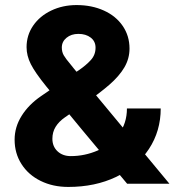

<svg xmlns="http://www.w3.org/2000/svg" viewBox="-20 -733 696 766"><path d="M38.3 -175.7Q38.3 -226.2 66.3 -270.9Q94.3 -315.6 143.3 -349.2L286.2 -447.4L294.3 -452.7Q323.8 -472.9 342.5 -493.6Q361.2 -514.2 361.2 -542.8Q361.2 -568.2 341.9 -583Q322.7 -597.8 292.8 -597.8Q264.2 -597.8 245.4 -582.3Q226.6 -566.9 226.6 -543.3Q226.6 -525.6 234.6 -511.9Q242.6 -498.3 261.5 -476.1L276.2 -457.7L411.8 -294.4L655.9 0H487.2L310.1 -211.9L164.6 -388.3Q119.9 -443.4 103 -477.1Q86 -510.8 86 -544.8Q86 -592.6 112.4 -630.9Q138.8 -669.2 184.6 -691Q230.3 -712.8 285.6 -712.8Q346.3 -712.8 394.4 -690.9Q442.6 -669.1 469.6 -629.5Q496.7 -589.9 496.7 -539.2Q496.7 -499.3 476.3 -464.3Q455.9 -429.4 416.4 -395Q376.8 -360.6 309.4 -313.7L239 -264.8Q215 -248.2 202 -227.2Q189 -206.3 189 -179.3Q189 -148.8 209.4 -129.5Q229.9 -110.2 262.4 -110.2Q317.7 -110.2 369.2 -132.3Q420.7 -154.3 453.5 -197.5Q486.4 -240.7 486.4 -300.3H621.2Q621.2 -210.2 574.2 -138.7Q527.2 -67.3 443.3 -27.2Q359.5 12.8 252.3 12.8Q190.7 12.8 142 -11.3Q93.2 -35.3 65.8 -78.3Q38.3 -121.2 38.3 -175.7Z"/></svg>

Font: Oak Sans Light
Style: Regular
Weight: 400
Designer: Erik Kennedy, Walven
Foundry: Erik Kennedy, Walven
Version: Version 1.100;Glyphs 3.1.2 (3151)